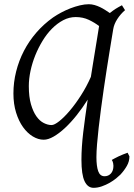

<svg xmlns="http://www.w3.org/2000/svg" viewBox="-20 -650 636 914"><path d="M451.7 -525.9Q431.2 -542 403.1 -555.4Q375 -568.8 340.3 -568.8Q309.6 -568.8 281.2 -554Q252.9 -539.1 228 -514.2Q203.1 -489.3 182.9 -456.1Q162.6 -422.9 147.9 -386.5Q133.3 -350.1 125.2 -312.3Q117.2 -274.4 117.2 -240.2Q117.2 -189 127.4 -153.6Q137.7 -118.2 153.3 -96.2Q168.9 -74.2 188.2 -64.5Q207.5 -54.7 225.6 -54.7Q238.8 -54.7 262 -73Q285.2 -91.3 311.8 -122.6Q338.4 -153.8 365.2 -195.6Q392.1 -237.3 412.6 -284.2Q417 -312 422.1 -343.5Q427.2 -375 432.4 -406.7Q437.5 -438.5 442.6 -469.2Q447.8 -500 451.7 -525.9ZM519 -511.2Q516.6 -497.1 512 -468.8Q507.3 -440.4 501.2 -402.6Q495.1 -364.7 488 -319.8Q481 -274.9 474.1 -227.5Q467.3 -180.2 460.9 -132.6Q454.6 -85 449.7 -42Q444.8 1 441.9 37.1Q439 73.2 439 98.1Q439 141.1 447.5 165Q456.1 189 478 189Q496.1 189 508.1 175.8Q520 162.6 520 139.2Q520 135.3 518.6 127Q517.1 118.7 512.2 111.3Q518.1 107.9 526.9 103.3Q535.6 98.6 545.4 94Q555.2 89.4 566.2 85Q577.1 80.6 587.4 77.1L596.2 94.2Q596.2 118.2 584 139.6Q571.8 161.1 553.2 181.2Q545.9 188.5 532.5 199.5Q519 210.4 502 220.2Q484.9 230 464.8 237.1Q444.8 244.1 425.3 244.1Q397.5 244.1 382.6 212.6Q367.7 181.2 367.7 110.4Q367.7 79.6 369.9 47.4Q372.1 15.1 376.2 -19.8Q380.4 -54.7 385.7 -93.3Q391.1 -131.8 397.5 -175.8Q372.6 -136.2 345 -101.6Q317.4 -66.9 289.6 -41Q261.7 -15.1 235.6 0Q209.5 15.1 188 15.1Q162.1 15.1 136.2 -0.5Q110.4 -16.1 89.8 -44.7Q69.3 -73.2 56.6 -114Q43.9 -154.8 43.9 -205.1Q43.9 -258.3 56.9 -309.8Q69.8 -361.3 94 -408Q118.2 -454.6 153.1 -494.9Q188 -535.2 231.9 -566.4Q249.5 -578.6 271 -590.1Q292.5 -601.6 315.2 -610.4Q337.9 -619.1 360.6 -624.5Q383.3 -629.9 402.8 -629.9Q416.5 -629.9 430.2 -626Q443.8 -622.1 456.5 -616Q469.2 -609.9 481 -602.3Q492.7 -594.7 502.9 -587.9Q517.1 -599.6 530.3 -607.9Q543.5 -616.2 560.5 -625L575.2 -601.6Q553.7 -583 538.3 -559.1Q522.9 -535.2 519 -511.2Z"/></svg>

Font: Gentium Basic
Style: Italic
Weight: 400
Italic angle: -8°
Designer: J. Victor Gaultney and Annie Olsen
Foundry: SIL International
Version: Version 1.102; 2013; Maintenance release